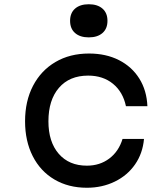

<svg xmlns="http://www.w3.org/2000/svg" viewBox="-20 -868 790 904"><path d="M98 -297Q98 -392 135.5 -464Q173 -536 241 -576Q309 -616 399 -616Q479 -616 540 -585Q601 -554 636 -498Q671 -442 674 -368H573Q559 -435 512 -473.5Q465 -512 395 -512Q307 -512 257.5 -454.5Q208 -397 208 -297Q208 -200 256.5 -144Q305 -88 389 -88Q450 -88 494.5 -121.5Q539 -155 557 -214H658Q652 -146 616 -94Q580 -42 520.5 -13Q461 16 389 16Q302 16 236 -23Q170 -62 134 -133Q98 -204 98 -297ZM310 -770Q310 -807 333.5 -827.5Q357 -848 398 -848Q439 -848 462.5 -827.5Q486 -807 486 -770Q486 -733 462.5 -712.5Q439 -692 398 -692Q357 -692 333.5 -712.5Q310 -733 310 -770Z"/></svg>

Font: Martian Mono sWd Rg
Style: Regular
Weight: 400
Width: 6
Monospace: yes
Designer: Roman Shamin
Foundry: Evil Martians
Version: Version 1.000